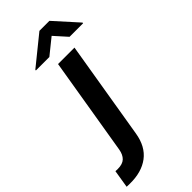

<svg xmlns="http://www.w3.org/2000/svg" viewBox="-396 -803 1062 1062"><g transform="rotate(-45 135.0 -272.0)"><path d="M111.5 -545.5H240.1L144.5 30.2Q130.3 118.6 72.8 161.8Q15.3 204.9 -76 203.5Q-81.3 203.5 -87.2 203.3Q-93 203.1 -100.1 202.8L-83.1 98Q-77.8 98.4 -73.5 98.5Q-69.2 98.7 -64.6 98.7Q-27.3 98.7 -8.5 80.8Q10.3 62.9 16.3 28.4ZM105.1 -606.9 196.7 -680.8 263.1 -606.9H369L369.5 -611.9L246.7 -748.2H168.6L0.2 -611.9L-0.3 -606.9Z"/></g></svg>

Font: Inter UI Semi Bold
Style: Italic
Weight: 600
Italic angle: -9.39999°
Designer: Rasmus Andersson
Foundry: rsms
Version: 3.2;8d6f07862